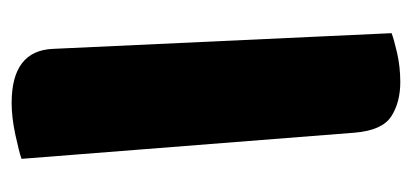

<svg xmlns="http://www.w3.org/2000/svg" viewBox="-209 -489 708 330"><g transform="rotate(-90 145.0 -324.0)"><path d="M169 10Q134 10 110 -5.5Q86 -21 82 -68L37 -641Q48 -645 78 -651.5Q108 -658 133 -658Q223 -658 226 -587L253 -5Q243 -1 219 4.5Q195 10 169 10Z"/></g></svg>

Font: Baloo Bhaijaan 2 ExtraBold
Style: Regular
Weight: 800
Designer: Sanskriti Dholi, Noopur Datye and Ek Type
Foundry: Ek Type
Version: Version 1.701